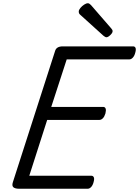

<svg xmlns="http://www.w3.org/2000/svg" viewBox="-20 -1160 855 1180"><path d="M98 0Q73 0 62.5 -9Q52 -18 59 -40L319 -848Q323 -861 334.5 -868Q346 -875 366 -875H798Q809 -875 813 -865.5Q817 -856 811 -835Q806 -816 796 -805.5Q786 -795 775 -795H390L295 -503H614Q625 -503 629 -493Q633 -483 628 -463Q622 -443 612 -433Q602 -423 591 -423H270L160 -80H541Q552 -80 556.5 -70.5Q561 -61 555 -40Q550 -21 540 -10.5Q530 0 519 0ZM634 -931Q630 -931 625 -934Q620 -937 615 -941L479 -1064Q469 -1072 466.5 -1077Q464 -1082 464 -1089Q464 -1099 474 -1111Q484 -1123 497 -1131.5Q510 -1140 520 -1140Q525 -1140 529.5 -1137Q534 -1134 539 -1129L664 -985Q670 -978 671 -975Q672 -972 672 -968Q672 -958 658 -944.5Q644 -931 634 -931Z"/></svg>

Font: Playwrite DK Uloopet
Style: Regular
Weight: 400
Designer: Veronika Burian, José Scaglione
Foundry: TypeTogether
Version: Version 1.002